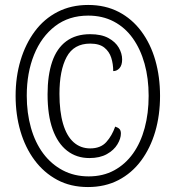

<svg xmlns="http://www.w3.org/2000/svg" viewBox="-20 -745 709 775"><path d="M335 10Q265 10 211 -19Q157 -48 119.5 -98.5Q82 -149 62.5 -215.5Q43 -282 43 -358Q43 -435 63 -501.5Q83 -568 120.5 -618.5Q158 -669 212.5 -697Q267 -725 336 -725Q405 -725 459 -697Q513 -669 550.5 -618.5Q588 -568 607 -501.5Q626 -435 626 -358Q626 -280 606.5 -213.5Q587 -147 549.5 -96.5Q512 -46 458 -18Q404 10 335 10ZM341 -107Q289 -107 251 -136.5Q213 -166 192.5 -223Q172 -280 172 -364Q172 -441 190.5 -495.5Q209 -550 247.5 -578.5Q286 -607 344 -607Q389 -607 417.5 -591.5Q446 -576 459.5 -552.5Q473 -529 473 -505Q473 -482 462.5 -470Q452 -458 437 -458Q437 -487 429 -512Q421 -537 401 -553Q381 -569 344 -569Q278 -569 249 -515Q220 -461 220 -366Q220 -295 234.5 -245.5Q249 -196 277 -171Q305 -146 344 -146Q386 -146 409 -171.5Q432 -197 445 -234Q457 -230 462.5 -224Q468 -218 468 -206Q468 -186 454 -162.5Q440 -139 411.5 -123Q383 -107 341 -107ZM338 -33Q396 -33 441 -57.5Q486 -82 517 -125.5Q548 -169 564 -228.5Q580 -288 580 -358Q580 -429 563.5 -488Q547 -547 516 -590.5Q485 -634 439.5 -658Q394 -682 336 -682Q258 -682 202.5 -639.5Q147 -597 117.5 -524Q88 -451 88 -359Q88 -289 105 -229Q122 -169 154.5 -125.5Q187 -82 233.5 -57.5Q280 -33 338 -33Z"/></svg>

Font: Noto Serif Khmer ExtraCondensed
Style: Regular
Weight: 400
Width: 2
Designer: Danh Hong and the Monotype Design Team
Foundry: Monotype Imaging Inc.
Version: Version 2.004